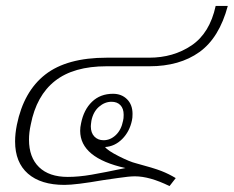

<svg xmlns="http://www.w3.org/2000/svg" viewBox="-20 -615 790 649"><path d="M436 -19Q417 -19 380 -13.5Q343 -8 328 -6Q236 10 198 10Q118 10 74.5 -28Q31 -66 31 -137Q31 -163 37 -193Q60 -306 133 -363Q206 -420 341 -420H484Q566 -420 627.5 -461.5Q689 -503 709 -595H750Q721 -487 654 -439Q587 -391 485 -391H340Q229 -391 166 -341.5Q103 -292 84 -194Q78 -167 78 -143Q78 -83 112 -50Q146 -17 209 -17Q246 -17 289.5 -24.5Q333 -32 404 -47Q251 -81 251 -173Q251 -185 254 -198Q263 -244 291 -271Q319 -298 362 -298Q391 -298 409.5 -279.5Q428 -261 428 -230Q428 -216 426 -208Q418 -170 393 -145Q368 -120 335 -118Q344 -106 381.5 -87Q419 -68 440 -63Q500 -47 525.5 -37Q551 -27 574 -13L553 14Q486 -19 436 -19ZM396 -207Q398 -214 398 -227Q398 -248 387 -259.5Q376 -271 357 -271Q334 -271 314.5 -254Q295 -237 289 -207Q287 -193 287 -188Q287 -166 299 -153.5Q311 -141 330 -141Q353 -141 371.5 -158.5Q390 -176 396 -207Z"/></svg>

Font: Trirong ExtraLight
Style: Italic
Weight: 275
Italic angle: -12°
Designer: Katatrad Team
Foundry: CadsonDemak
Version: Version 1.003